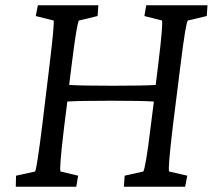

<svg xmlns="http://www.w3.org/2000/svg" viewBox="-20 -710 809 730"><path d="M451 0H684L692 -42L623 -58C620 -67 623 -109 637 -229L666 -460C681 -582 689 -624 694 -632L766 -649L769 -690H536L529 -649L596 -632C598 -624 596 -580 581 -460L572 -387C542 -385 484 -384 409 -384C332 -384 275 -385 243 -387L252 -460C267 -580 275 -624 280 -632L351 -649L354 -690H124L116 -649L184 -632C186 -623 181 -567 168 -460L140 -229C127 -124 118 -69 114 -58L41 -42L40 0H270L277 -42L210 -58C207 -67 210 -112 224 -229L236 -324C270 -326 322 -327 402 -327C482 -327 530 -326 565 -324L553 -229C539 -112 530 -67 525 -58L454 -42Z"/></svg>

Font: TPK Tissa Web
Style: Italic
Weight: 400
Italic angle: -7°
Designer: Jacques Le Bailly, Suppakit Chalermlarp | Katatrad Co.,Ltd.
Foundry: Jacques Le Bailly, Cadson Demak Co.,Ltd.
Version: Version 5.000;Glyphs 3.1.2 (3151)